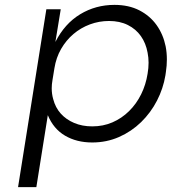

<svg xmlns="http://www.w3.org/2000/svg" viewBox="-20 -567 724 787"><path d="M54 200 170 -529H229L207 -395Q245 -470 308.5 -508.5Q372 -547 449 -547Q508 -547 551.5 -524.5Q595 -502 622 -464Q649 -426 659 -377Q664 -351 664 -323Q664 -298 660 -272L658 -258Q649 -204 623.5 -154.5Q598 -105 558.5 -66.5Q519 -28 468 -5.5Q417 17 358 17Q294 17 246.5 -11Q199 -39 176 -95L129 200ZM358 -49Q403 -49 441 -65.5Q479 -82 509 -111.5Q539 -141 558.5 -180.5Q578 -220 585 -265Q589 -288 589 -310Q589 -331 585 -351Q578 -390 557.5 -419Q537 -448 504 -464.5Q471 -481 427 -481Q386 -481 348.5 -467Q311 -453 281 -427.5Q251 -402 230.5 -366.5Q210 -331 203 -287L195 -238Q192 -221 192 -205Q192 -182 198 -161Q207 -126 229 -101.5Q251 -77 284 -63Q317 -49 358 -49Z"/></svg>

Font: Sora Light
Style: Italic
Weight: 300
Designer: Jonathan Barnbrook, Juli√°n Moncada
Version: Version 1.000